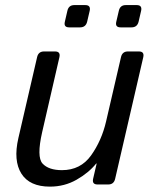

<svg xmlns="http://www.w3.org/2000/svg" viewBox="-20 -711 587 740"><path d="M50.8 -178.7 123 -490.7Q127.9 -512.7 149.9 -512.7H191.9Q213.9 -512.7 209 -490.7L142.6 -202.1Q120.6 -106 144 -80.6Q167.5 -55.2 218.8 -55.2Q290.5 -55.2 331.1 -112.1Q371.6 -168.9 388.7 -242.2L446.3 -490.7Q451.2 -512.7 473.1 -512.7H515.1Q537.1 -512.7 532.2 -490.7L423.8 -22Q418.9 0 397 0H356Q334 0 338.9 -22L352.5 -80.6H350.6Q321.8 -44.9 275.1 -18.3Q228.5 8.3 172.4 8.3Q94.2 8.3 62.5 -41.7Q30.8 -91.8 50.8 -178.7ZM246.6 -605.5Q224.6 -605.5 230 -627.4L239.7 -669.4Q244.6 -691.4 266.6 -691.4H308.6Q330.6 -691.4 325.7 -669.4L315.9 -627.4Q310.5 -605.5 288.6 -605.5ZM444.8 -605.5Q422.9 -605.5 428.2 -627.4L438 -669.4Q442.9 -691.4 464.8 -691.4H506.8Q528.8 -691.4 523.9 -669.4L514.2 -627.4Q508.8 -605.5 486.8 -605.5Z"/></svg>

Font: Istok Web
Style: BoldItalic
Weight: 700
Italic angle: -13°
Designer: Andrey V. Panov
Foundry: Andrey V. Panov
Version: Version 1.0.2g